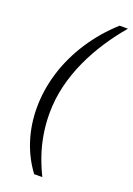

<svg xmlns="http://www.w3.org/2000/svg" viewBox="-167 -797 702 1015"><g transform="rotate(20 184.0 -289.0)"><path d="M165 157Q112 86 85 0.5Q58 -85 58 -178Q58 -280 89 -379.5Q120 -479 179 -569.5Q238 -660 321 -735H368Q319 -678 276 -612.5Q233 -547 200.5 -476Q168 -405 149.5 -329Q131 -253 131 -173Q131 -112 141 -53.5Q151 5 169.5 58Q188 111 211 157Z"/></g></svg>

Font: Archivo SemiCondensed Light
Style: Italic
Weight: 300
Width: 4
Italic angle: -10°
Designer: Hector Gatti
Foundry: Omnibus-Type
Version: Version 2.001